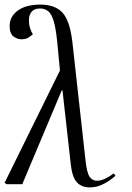

<svg xmlns="http://www.w3.org/2000/svg" viewBox="-38 -802 574 836"><path d="M353 14Q317 14 296.5 -8.5Q276 -31 270 -88L234 -409H231L59 0H-9L-18 -6L223 -495L211 -621Q205 -680 195.5 -711Q186 -742 171.5 -753.5Q157 -765 136 -765Q111 -765 99.5 -750.5Q88 -736 88 -716Q88 -700 90 -690.5Q92 -681 98 -666L105 -653Q99 -647 87 -639Q75 -631 55 -631Q37 -631 20.5 -643.5Q4 -656 4 -689Q4 -730 39.5 -756Q75 -782 138 -782Q201 -782 233.5 -747.5Q266 -713 277 -620L334 -107Q340 -50 352 -32.5Q364 -15 384 -15Q401 -15 420 -24Q439 -33 457 -47L465 -37Q443 -17 414 -1.5Q385 14 353 14Z"/></svg>

Font: Literata 72pt Light
Style: Italic
Weight: 300
Italic angle: -2°
Designer: Latin by Veronika Burian and Jose Scaglione. Greek by Irene Vlachou. Cyrillic by Vera Evstafieva
Foundry: TypeTogether
Version: Version 3.002